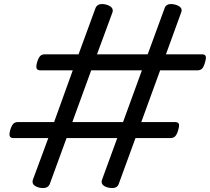

<svg xmlns="http://www.w3.org/2000/svg" viewBox="-20 -917 1047 958"><path d="M175 19Q135 8 144 -20L221 -228H48Q33 -228 29 -237Q25 -246 31 -268Q38 -291 46.5 -299.5Q55 -308 70 -308H250L343 -566H182Q167 -566 163 -575Q159 -584 165 -606Q172 -629 180.5 -637.5Q189 -646 204 -646H372L457 -878Q469 -904 510 -894Q550 -882 541 -855L464 -646H717L802 -878Q812 -904 854 -894Q895 -882 884 -855L808 -646H987Q1002 -646 1006 -637.5Q1010 -629 1003 -606Q997 -584 988.5 -575Q980 -566 965 -566H779L685 -308H853Q868 -308 872 -299.5Q876 -291 869 -268Q863 -246 854 -237Q845 -228 830 -228H656L572 2Q562 28 520 19Q500 14 492 4Q484 -6 489 -20L565 -228H312L228 2Q217 28 175 19ZM341 -308H594L688 -566H435Z"/></svg>

Font: Playwrite TZ
Style: Regular
Weight: 400
Designer: Veronika Burian, José Scaglione
Foundry: TypeTogether
Version: Version 1.002